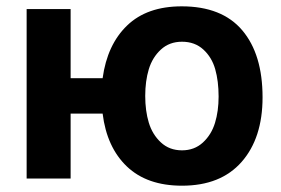

<svg xmlns="http://www.w3.org/2000/svg" viewBox="-20 -569 897 612"><path d="M560.1 22.9Q448.7 22.9 384.5 -38.3Q320.3 -99.6 307.1 -207H205.1V0H64.9V-540H205.1V-319.8H307.1Q321.8 -426.8 385.3 -487.8Q448.7 -548.8 559.1 -548.8Q687.5 -548.8 752.2 -472.4Q816.9 -396 816.9 -258.8Q816.9 -128.9 750.2 -53Q683.6 22.9 560.1 22.9ZM676.8 -261.2Q676.8 -310.5 666 -348.4Q655.3 -386.2 628.2 -411.1Q601.1 -436 560.1 -436Q520 -436 492.9 -411.1Q465.8 -386.2 454.3 -348.4Q442.9 -310.5 442.9 -263.2Q442.9 -215.8 454.3 -178Q465.8 -140.1 492.9 -115Q520 -89.8 560.1 -89.8Q599.6 -89.8 626.7 -114.7Q653.8 -139.6 665.3 -177.2Q676.8 -214.8 676.8 -261.2Z"/></svg>

Font: Miedinger*
Style: Bold
Weight: 700
Version: Version 001.000